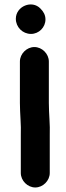

<svg xmlns="http://www.w3.org/2000/svg" viewBox="-20 -720 290 849"><path d="M68 -448V-265C68 -217 74 -168 72 -122V45C72 79 102 109 136 109C170 109 200 79 200 45V-122C202 -169 196 -217 196 -265V-448C196 -482 166 -512 132 -512C98 -512 68 -482 68 -448ZM117 -570C152 -570 181 -599 181 -634C181 -654 172 -669 159 -682C121 -722 50 -692 50 -637C50 -600 80 -570 117 -570Z"/></svg>

Font: Electronic
Style: SuThk
Weight: 900
Version: Version 1.011